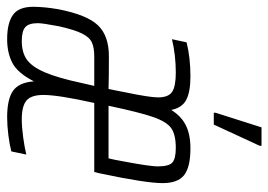

<svg xmlns="http://www.w3.org/2000/svg" viewBox="-142 -632 770 551"><g transform="rotate(90 243.5 -357.0)"><path d="M-12 -67Q-12 -98 -5 -139Q11 -221 41 -252.5Q71 -284 130 -284Q193 -284 224 -283L233 -329Q248 -401 248 -425Q248 -455 232 -465.5Q216 -476 177 -476Q127 -476 81 -465L90 -507Q134 -518 188 -518Q232 -518 255 -506Q278 -494 284 -463Q302 -492 328.5 -505Q355 -518 394 -518Q448 -518 471 -500Q494 -482 494 -438Q494 -390 466 -258L462 -242H264Q241 -139 241 -96Q241 -61 257 -47.5Q273 -34 311 -34Q333 -34 362.5 -38Q392 -42 412 -47L403 -4Q384 1 356.5 4.5Q329 8 305 8Q253 8 229 -9Q205 -26 202 -69Q178 -22 149 -7Q120 8 81 8Q35 8 11.5 -8.5Q-12 -25 -12 -67ZM423 -283 427 -301 433 -333Q446 -403 446 -424Q446 -457 434.5 -466.5Q423 -476 393 -476Q355 -476 336.5 -463Q318 -450 304.5 -411.5Q291 -373 272 -283ZM207 -207 215 -242H131Q105 -242 90 -235Q75 -228 64.5 -206.5Q54 -185 44 -141Q35 -94 35 -80Q35 -54 46.5 -44Q58 -34 86 -34Q119 -34 139.5 -48.5Q160 -63 176 -100Q192 -137 207 -207ZM292 -585V-590L334 -722H387V-717L326 -585Z"/></g></svg>

Font: Saira Ultra Condensed Light
Style: Italic
Weight: 300
Width: 1
Italic angle: -12°
Designer: Hector Gatti with collaboration of the Omnibus-Type team
Foundry: Omnibus-Type
Version: Version 1.001; ttfautohint (v1.8)